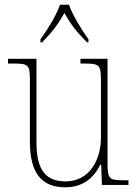

<svg xmlns="http://www.w3.org/2000/svg" viewBox="-20 -786 586 816"><path d="M152 -619V-606H159C204 -652 226 -682 254 -731C281 -682 304 -652 350 -606H356V-619C328 -657 289 -721 273 -766H235C220 -721 180 -657 152 -619ZM257 10C336 10 381 -34 406 -86H410L413 0H526V-20H505C443 -20 437 -25 437 -97V-536H322V-516H334C406 -516 409 -511 409 -436V-202C409 -104 359 -15 258 -15C163 -15 135 -80 135 -182V-536H14V-516H32C102 -516 107 -512 107 -442V-184C107 -49 158 10 257 10Z"/></svg>

Font: Noto Serif Sinhala SemiCondensed Thin
Style: Regular
Weight: 100
Width: 4
Designer: Jelle Bosma - Monotype Design Team
Foundry: Monotype Imaging Inc.
Version: Version 2.007